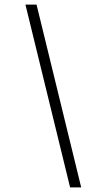

<svg xmlns="http://www.w3.org/2000/svg" viewBox="-20 -750 432 830"><path d="M331 60H283L90 -730H138Z"/></svg>

Font: Brygada 1918 SemiBold
Style: Italic
Weight: 600
Italic angle: -8°
Designer: Mateusz Machalski | Borys Kosmynka | Przemek Hoffer
Foundry: NIEPODLEGLA 2018
Version: Version 3.006